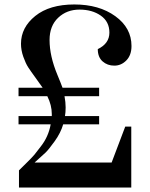

<svg xmlns="http://www.w3.org/2000/svg" viewBox="-20 -840 672 860"><path d="M63 -409V-447H171Q163 -459 140 -490.5Q117 -522 106 -539Q95 -556 84.5 -585.5Q74 -615 74 -644Q74 -717 138 -768.5Q202 -820 313 -820Q424 -820 496.5 -767.5Q569 -715 569 -634Q569 -593 546 -569.5Q523 -546 492 -546Q461 -546 439.5 -565Q418 -584 418 -620Q470 -645 470 -694Q470 -743 431.5 -770Q393 -797 336 -797Q279 -797 240.5 -760.5Q202 -724 202 -661Q202 -589 237 -505Q254 -464 260 -447H424V-409H269Q274 -382 274 -359Q274 -336 271 -320H424V-283H263Q252 -245 225 -207.5Q198 -170 184.5 -157Q171 -144 135 -112H480L541 -273H568V0H65V-77Q68 -80 96.5 -108Q125 -136 134 -147Q143 -158 162 -183Q197 -227 207 -283H63V-320H212V-329Q212 -369 192 -409Z"/></svg>

Font: Prata
Style: Regular
Weight: 400
Designer: Cyreal (www.cyreal.org)
Foundry: Cyreal (www.cyreal.org)
Version: Version 1.010